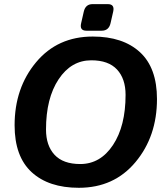

<svg xmlns="http://www.w3.org/2000/svg" viewBox="-20 -894 788 931"><path d="M398.9 -745.1Q364.7 -745.1 373.5 -781.7L386.2 -837.4Q394.5 -874 428.7 -874H502.9Q537.1 -874 528.8 -837.4L516.1 -781.7Q507.8 -745.1 473.1 -745.1ZM50.8 -286.6Q50.8 -467.3 154.8 -592Q258.8 -716.8 429.7 -716.8Q576.2 -716.8 658.7 -640.9Q741.2 -564.9 741.2 -413.6Q741.2 -232.9 637.2 -108.2Q533.2 16.6 362.3 16.6Q215.8 16.6 133.3 -59.3Q50.8 -135.3 50.8 -286.6ZM203.1 -266.1Q203.1 -188 244.6 -143.3Q286.1 -98.6 369.1 -98.6Q466.8 -98.6 527.8 -190.7Q588.9 -282.7 588.9 -434.1Q588.9 -512.2 547.4 -556.9Q505.9 -601.6 422.9 -601.6Q325.2 -601.6 264.2 -509.5Q203.1 -417.5 203.1 -266.1Z"/></svg>

Font: Istok
Style: Bold Italic
Weight: 700
Italic angle: -13°
Designer: Andrey V. Panov
Foundry: Andrey V. Panov
Version: Version 1.0.3